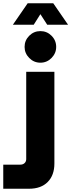

<svg xmlns="http://www.w3.org/2000/svg" viewBox="-108 -956 438 1179"><path d="M-88 203V55H17Q33 55 43 45.5Q53 36 53 21V-515H226V48Q226 120 185 161.5Q144 203 70 203ZM140 -571Q100 -571 71.5 -600Q43 -629 43 -668Q43 -708 71.5 -736.5Q100 -765 140 -765Q180 -765 208.5 -736.5Q237 -708 237 -668Q237 -629 208.5 -600Q180 -571 140 -571ZM-29 -804 62 -936H219L310 -804H182L140 -869L99 -804Z"/></svg>

Font: MuseoModerno Thin ExtraBold
Style: Regular
Weight: 800
Version: Version 1.002